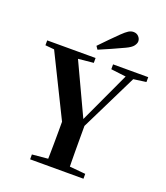

<svg xmlns="http://www.w3.org/2000/svg" viewBox="-172 -1093 1044 1209"><g transform="rotate(20 350.5 -488.5)"><path d="M322.2 -814.5Q351.7 -844.9 381.3 -875.4Q410.8 -905.8 438.3 -932.2Q463.5 -956.6 479.5 -966.6Q495.5 -976.5 512.3 -976.5Q533.8 -976.5 547.1 -962.3Q560.3 -948.1 560.3 -930.5Q560.3 -916.4 547.7 -899.5Q535.1 -882.7 498.8 -865.9Q458.8 -846.9 418.1 -829Q377.5 -811.1 336.4 -793.6ZM174.1 0V-32.6L331.7 -47.3H371L531.5 -32.6V0ZM279 0Q280 -38.7 280.5 -71.6Q281 -104.4 281.5 -140.8Q282 -177.2 282 -224.4Q282 -271.5 282 -338.6H423.6Q423.6 -272.2 423.6 -225.1Q423.6 -177.9 423.8 -141.7Q423.9 -105.4 424.4 -72.1Q424.9 -38.7 425.9 0ZM301.1 -252.4 60.3 -740.5H220.9L416.7 -321.9H388.1L395.3 -338.3L581.8 -740.5H633.3L393 -252.4ZM19.1 -707.9V-740.5H343.2V-707.9L205.3 -694.2H165.6ZM460.4 -707.9V-740.5H696V-707.9L596.5 -694.2H573.4Z"/></g></svg>

Font: Source Han Serif JP VF
Style: Regular
Weight: 250
Designer: Ryoko NISHIZUKA 西塚涼子 (kana & ideographs); Frank Grießhammer (Latin, Greek & Cyrillic); Wenlong ZHANG 张文龙 (bopomofo); San
Foundry: Adobe
Version: Version 2.001;hotconv 1.1.0;makeotfexe 2.6.0